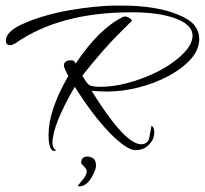

<svg xmlns="http://www.w3.org/2000/svg" viewBox="-20 -510 734 688"><path d="M175 31Q154 31 154 -27Q154 -116 225 -238Q209 -266 209 -275Q209 -294 235 -294Q247 -294 251 -282Q335 -408 422 -450Q424 -450 425.5 -450.5Q427 -451 428 -451Q434 -451 443 -446Q452 -441 452 -436.5Q452 -432 449 -432L403 -386Q374 -357 342 -320Q310 -283 275 -239Q290 -212 300 -205Q311 -199 340 -199Q407 -199 486 -228Q565 -257 617 -300Q670 -344 670 -382Q670 -421 610 -443.5Q550 -466 452 -466Q195 -466 37 -356Q23 -348 17 -348Q1 -348 1 -364Q1 -399 68 -427Q134 -456 227 -473Q273 -481 317 -485.5Q361 -490 402 -490H415Q539 -490 617 -458Q661 -440 677.5 -418.5Q694 -397 694 -371Q694 -332 663.5 -298Q633 -264 583.5 -237.5Q534 -211 476 -196.5Q418 -182 364 -182Q334 -182 308 -185Q427 7 486 7Q497 7 505 1Q513 -5 515 -18L523 -60Q533 -53 533 -36Q533 -26 529 -14.5Q525 -3 514 8Q496 28 465 28Q434 28 372 -35Q310 -100 248 -199Q168 -62 168 3Q168 20 180 28Q180 31 175 31ZM263 158Q259 158 259 155L280 130Q291 113 291 105Q291 96 281 86.5Q271 77 271 73Q271 51 293 51Q305 51 314.5 58Q324 65 324 83Q324 100 306 129Q288 158 263 158Z"/></svg>

Font: Qwigley
Style: Regular
Weight: 400
Designer: Robert E. Leuschke
Foundry: Robert E. Leuschke
Version: Version 1.010; ttfautohint (v1.8.3)